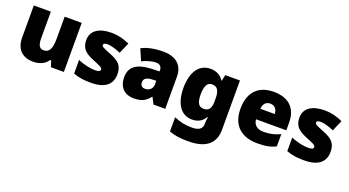

<svg xmlns="http://www.w3.org/2000/svg" viewBox="-55 -1179 3700 2034"><g transform="rotate(20 1795.5 -161.5)"><path d="M605 -553H413V-312C413 -202 394 -142 322 -142C276 -142 257 -180 257 -252V-553H65V-193C65 -51 149 10 258 10C326 10 390 -13 425 -69H436L460 0H605Z M1147 -170C1147 -267 1102 -307 1006 -346C914 -383 895 -390 895 -411C895 -426 912 -434 941 -434C974 -434 1036 -418 1091 -393L1144 -516C1074 -547 1013 -563 940 -563C803 -563 712 -508 712 -400C712 -309 757 -266 849 -228C941 -190 967 -181 967 -157C967 -139 948 -130 905 -130C863 -130 783 -143 713 -175V-21C777 3 834 10 913 10C1082 10 1147 -65 1147 -170Z M1525 -563C1424 -563 1344 -546 1280 -513L1335 -386C1389 -411 1445 -428 1489 -428C1530 -428 1556 -409 1556 -360V-352L1464 -349C1308 -342 1224 -287 1224 -169C1224 -48 1296 10 1392 10C1484 10 1527 -14 1574 -73H1578L1615 0H1748V-363C1748 -491 1665 -563 1525 -563ZM1557 -247V-204C1557 -157 1519 -126 1473 -126C1441 -126 1419 -143 1419 -180C1419 -220 1444 -242 1513 -245Z M2054 -563C1935 -563 1853 -463 1853 -276C1853 -89 1933 10 2051 10C2127 10 2171 -26 2196 -70H2203C2198 -43 2196 -18 2196 -1V9C2196 61 2158 90 2081 90C1994 90 1944 76 1877 48V208C1940 232 2004 240 2093 240C2294 240 2389 157 2389 1V-553H2223L2209 -485H2205C2176 -529 2131 -563 2054 -563ZM2126 -414C2194 -414 2212 -364 2212 -279V-256C2212 -178 2191 -139 2129 -139C2074 -139 2048 -177 2048 -273C2048 -366 2074 -414 2126 -414Z M2769 -563C2606 -563 2496 -472 2496 -273C2496 -76 2620 10 2787 10C2884 10 2942 -3 2995 -31V-169C2934 -140 2880 -127 2811 -127C2733 -127 2693 -167 2690 -225H3031V-310C3031 -479 2931 -563 2769 -563ZM2776 -433C2828 -433 2856 -394 2857 -345H2694C2699 -406 2732 -433 2776 -433Z M3550 -170C3550 -267 3505 -307 3409 -346C3317 -383 3298 -390 3298 -411C3298 -426 3315 -434 3344 -434C3377 -434 3439 -418 3494 -393L3547 -516C3477 -547 3416 -563 3343 -563C3206 -563 3115 -508 3115 -400C3115 -309 3160 -266 3252 -228C3344 -190 3370 -181 3370 -157C3370 -139 3351 -130 3308 -130C3266 -130 3186 -143 3116 -175V-21C3180 3 3237 10 3316 10C3485 10 3550 -65 3550 -170Z"/></g></svg>

Font: Noto Sans UI Black
Style: Regular
Weight: 900
Designer: Monotype Design Team
Foundry: Monotype Imaging Inc.
Version: Version 1.901